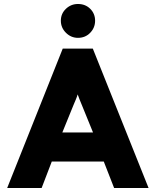

<svg xmlns="http://www.w3.org/2000/svg" viewBox="-20 -944 782 964"><path d="M16 0 295 -700H446L726 0H553L501 -133H240L189 0ZM293 -279H447L390 -419Q385.5 -429.5 379.8 -443.8Q374 -458 370 -470Q366.5 -458 360.5 -443.8Q354.5 -429.5 350 -419ZM371.5 -754Q336.5 -754 311 -779.5Q285.5 -805 285.5 -840Q285.5 -875.5 311 -899.8Q336.5 -924 371.5 -924Q408.5 -924 433 -899.8Q457.5 -875.5 457.5 -840Q457.5 -805 433 -779.5Q408.5 -754 371.5 -754Z"/></svg>

Font: Overpass Black
Style: Regular
Weight: 900
Designer: Delve Withrington, Dave Bailey, Thomas Jockin
Foundry: Delve Fonts LLC
Version: Version 4.000; ttfautohint (v1.8.3)